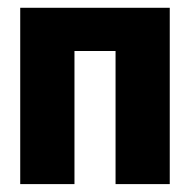

<svg xmlns="http://www.w3.org/2000/svg" viewBox="-20 -466 481 486"><path d="M31.2 -446.3V0H168.5V-336.9H272.5V0H409.7V-446.3Z"/></svg>

Font: Roboto Flex Super Cond Bold
Style: Regular
Weight: 700
Width: 3
Designer: Berlow after Robertson
Foundry: Google
Version: Version 3.000